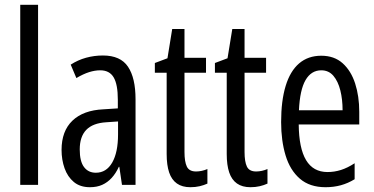

<svg xmlns="http://www.w3.org/2000/svg" viewBox="-20 -780 1576 810"><path d="M140.6 0H65.4V-759.8H140.6Z M414.1 -545.9Q488.3 -545.9 520 -498.5Q551.8 -451.2 551.8 -361.3V0H494.6L483.4 -76.2H481.4Q468.8 -48.8 451.2 -29.5Q433.6 -10.3 411.1 -0.2Q388.7 9.8 359.4 9.8Q317.9 9.8 291.5 -12.2Q265.1 -34.2 252.4 -70.1Q239.7 -106 239.7 -147.5Q239.7 -227.1 285.6 -271Q331.5 -314.9 416 -318.8L477.1 -322.8V-359.4Q477.1 -423.8 459.5 -453.6Q441.9 -483.4 402.8 -483.4Q380.4 -483.4 355.7 -475.6Q331.1 -467.8 302.2 -450.7L278.3 -507.3Q308.6 -526.9 343 -536.4Q377.4 -545.9 414.1 -545.9ZM478 -267.6 428.2 -264.2Q371.6 -260.7 344 -232.2Q316.4 -203.6 316.4 -149.4Q316.4 -99.1 334.5 -75.2Q352.5 -51.3 384.3 -51.3Q428.7 -51.3 453.4 -94.2Q478 -137.2 478 -212.9Z M807.1 -56.6Q819.3 -56.6 831.5 -59.3Q843.8 -62 855 -66.9V-5.4Q839.8 1.5 822.3 5.6Q804.7 9.8 783.2 9.8Q748.5 9.8 726.3 -5.9Q704.1 -21.5 693.6 -52.5Q683.1 -83.5 683.1 -130.4V-473.1H633.3V-514.2L686.5 -534.2L706.5 -657.7H758.3V-536.1H849.1V-473.1H758.3V-139.2Q758.3 -97.7 768.3 -77.1Q778.3 -56.6 807.1 -56.6Z M1060.5 -56.6Q1072.8 -56.6 1085 -59.3Q1097.2 -62 1108.4 -66.9V-5.4Q1093.3 1.5 1075.7 5.6Q1058.1 9.8 1036.6 9.8Q1002 9.8 979.7 -5.9Q957.5 -21.5 947 -52.5Q936.5 -83.5 936.5 -130.4V-473.1H886.7V-514.2L939.9 -534.2L960 -657.7H1011.7V-536.1H1102.5V-473.1H1011.7V-139.2Q1011.7 -97.7 1021.7 -77.1Q1031.7 -56.6 1060.5 -56.6Z M1335.4 -544.9Q1390.1 -544.9 1425.5 -513.2Q1460.9 -481.4 1478.3 -427.7Q1495.6 -374 1495.6 -308.1V-254.9H1240.2Q1241.2 -154.8 1271.2 -104.5Q1301.3 -54.2 1361.8 -54.2Q1390.6 -54.2 1418.5 -63Q1446.3 -71.8 1476.1 -91.3V-23.9Q1448.2 -6.8 1418 1.5Q1387.7 9.8 1353.5 9.8Q1286.6 9.8 1245.1 -26.1Q1203.6 -62 1184.8 -124.3Q1166 -186.5 1166 -265.1Q1166 -355 1185.1 -417.5Q1204.1 -480 1241.9 -512.5Q1279.8 -544.9 1335.4 -544.9ZM1335.4 -483.4Q1293 -483.4 1269 -442.1Q1245.1 -400.9 1241.2 -314.9H1425.3Q1425.3 -360.4 1415.8 -398.7Q1406.2 -437 1386.5 -460.2Q1366.7 -483.4 1335.4 -483.4Z"/></svg>

Font: Open Sans Condensed
Style: Regular
Weight: 400
Width: 3
Designer: Monotype Design Team
Foundry: Monotype Imaging Inc.
Version: Version 3.000